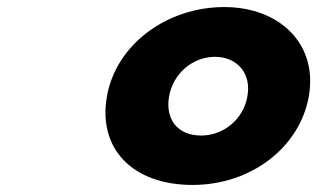

<svg xmlns="http://www.w3.org/2000/svg" viewBox="-20 -1281 899 544"><path d="M283 -1008C257 -862 353 -757 526 -757C690 -757 829 -862 855 -1008C881 -1156 773 -1261 615 -1261C454 -1261 309 -1156 283 -1008ZM459 -1008C471 -1074 527 -1120 589 -1120C651 -1120 693 -1074 681 -1008C670 -944 614 -897 550 -897C482 -897 448 -944 459 -1008Z"/></svg>

Font: Hussar Dziwak
Style: Kur
Weight: 400
Version: Version 1.022